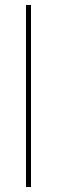

<svg xmlns="http://www.w3.org/2000/svg" viewBox="-20 -748 229 768"><path d="M84 -728H104V0H84Z"/></svg>

Font: Murecho Thin
Style: Regular
Weight: 100
Designer: Neil Summerour
Foundry: Positype
Version: Version 1.010